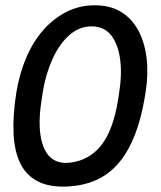

<svg xmlns="http://www.w3.org/2000/svg" viewBox="-20 -697 610 728"><path d="M532 -347Q514 -229 476.5 -151.5Q439 -74 381 -34.5Q323 5 240 10Q171 14 126 -8Q81 -30 58 -75.5Q35 -121 31.5 -189.5Q28 -258 42 -347Q54 -419 80 -479.5Q106 -540 145 -584Q184 -628 233 -652.5Q282 -677 340 -677Q398 -677 439.5 -651.5Q481 -626 505 -580.5Q529 -535 536 -475.5Q543 -416 532 -347ZM138 -320Q119 -202 146 -137.5Q173 -73 244 -80Q317 -88 363 -145Q409 -202 428 -320L432 -347Q443 -415 435.5 -472Q428 -529 401.5 -563Q375 -597 327 -597Q280 -597 242 -563Q204 -529 178.5 -472Q153 -415 142 -347Z"/></svg>

Font: Winky Sans
Style: Italic
Weight: 400
Italic angle: -8.97852°
Designer: Simon Atzbach
Foundry: typofactur
Version: Version 1.205